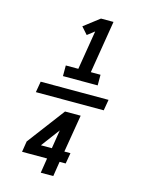

<svg xmlns="http://www.w3.org/2000/svg" viewBox="-146 -933 892 1186"><g transform="rotate(15 300.0 -340.0)"><path d="M213 -444V-512H293L334 -762L289 -727L249 -772L348 -848H428L373 -512H435V-444ZM77 -305 89 -375H523L511 -305ZM235 168 250 73H90L101 4L282 -236H382L342 4H381L369 73H330L315 168ZM192 4H262L281 -115Z"/></g></svg>

Font: Iosevka SS04 SmBd Ex Obl
Style: Regular
Weight: 600
Width: 7
Italic angle: -9°
Monospace: yes
Designer: Belleve Invis
Foundry: Belleve Invis
Version: Version 19.0.0; ttfautohint (v1.8.4)